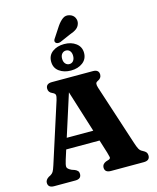

<svg xmlns="http://www.w3.org/2000/svg" viewBox="-156 -1224 1086 1329"><g transform="rotate(-15 387.0 -559.0)"><path d="M258 -36Q258 0 215 0H63Q20 0 20 -36Q20 -56.5 44 -72L57.5 -79Q70.5 -86.5 77.8 -97.8Q85 -109 95.5 -142L233.5 -571.5Q241 -596 238.8 -607Q236.5 -618 218.5 -626Q191 -637.5 191 -664Q191 -700 234.5 -700H527.5Q571 -700 571 -664Q571 -638 543 -625.5Q530.5 -620 528.8 -610Q527 -600 533 -580.5L673 -151Q683.5 -117 692.5 -100.8Q701.5 -84.5 717.5 -77.5Q736 -68 742.5 -59Q749 -50 749 -36Q749 0 705.5 0H470Q426.5 0 426.5 -36Q426.5 -60 453.5 -72L476.5 -79.5Q488.5 -84.5 486.8 -95.2Q485 -106 478 -129.5L448.5 -224H209.5L188 -156.5Q177 -122.5 178.2 -107.5Q179.5 -92.5 209.5 -78.5L231 -71Q243.5 -65.5 250.8 -57.5Q258 -49.5 258 -36ZM234 -301H424L330 -601ZM381.5 -1062.5Q402 -1092.5 423.8 -1108.2Q445.5 -1124 474 -1115Q499 -1107 509 -1086Q519 -1065 512.5 -1044Q506 -1022.5 488.5 -1009.5Q471 -996.5 440 -986L362 -952Q352 -949 342.5 -950.5Q333 -952 328 -959Q323 -966.5 325.5 -974.5Q328 -982.5 334 -990ZM383.5 -743Q334 -743 300 -767.8Q266 -792.5 266 -838Q266 -883 300 -907.8Q334 -932.5 383.5 -932.5Q434.5 -932.5 468.2 -907Q502 -881.5 502 -838Q502 -794 468.2 -768.5Q434.5 -743 383.5 -743ZM384.5 -886Q367.5 -886 356 -873.2Q344.5 -860.5 344.5 -838Q344.5 -815 356 -802Q367.5 -789 384.5 -789Q402 -789 412.8 -802.2Q423.5 -815.5 423.5 -838Q423.5 -860 412.8 -873Q402 -886 384.5 -886Z"/></g></svg>

Font: Fraunces 9pt Soft
Style: Bold
Weight: 700
Version: Version 1.000;[b76b70a41]